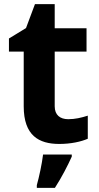

<svg xmlns="http://www.w3.org/2000/svg" viewBox="-20 -682 474 923"><path d="M308 -109C269 -109 243 -129 243 -171V-434H396V-546H243V-662H148L105 -547L23 -497V-434H94V-171C94 -30 167 10 265 10C321 10 370 -1 402 -15V-126C371 -116 341 -109 308 -109ZM325 71V61H187C182 104 168 169 157 208V221H244C278 168 305 115 325 71Z"/></svg>

Font: Noto Sans Gunjala Gondi
Style: Bold
Weight: 700
Designer: Ek Type
Foundry: Ek Type
Version: Version 1.004